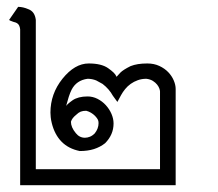

<svg xmlns="http://www.w3.org/2000/svg" viewBox="-20 -544 640 563"><path d="M39.1 -458Q37.6 -471.7 29.8 -476.1Q27.3 -478 19 -480L8.8 -483.9L7.8 -484.9L6.8 -485.8L33.2 -523.9Q47.4 -523.9 63 -517.1Q82 -510.3 85 -485.8V-47.9H449.2V-275.9Q449.2 -278.8 447.3 -284.4Q445.3 -290 440.7 -295.9Q436 -301.8 428.5 -306.6Q420.9 -311.5 409.2 -313Q395.5 -313 384 -308.8Q372.6 -304.7 363.3 -298.1Q354 -291.5 346.9 -282.7Q339.8 -273.9 335 -265.1L324.2 -245.1L311 -263.2Q305.7 -272.9 298.1 -281.7Q290.5 -290.5 280.8 -297.9L262.2 -308.1Q250 -313 236.8 -313Q204.1 -308.6 189.9 -280.8Q185.5 -272 181.6 -260Q177.7 -248 173.8 -232.9Q174.8 -235.4 179.7 -239.7Q184.6 -244.1 192.9 -250Q200.7 -255.4 211.7 -258.3Q222.7 -261.2 236.8 -261.2Q252 -261.2 265.9 -254.2Q279.8 -247.1 290.3 -235.6Q300.8 -224.1 306.9 -210Q313 -195.8 313 -182.1Q313 -148.9 288.1 -124Q273.9 -112.8 255.6 -106.9Q237.3 -101.1 213.9 -101.1Q180.7 -107.9 160.4 -128.7Q140.1 -149.4 131.8 -183.1Q129.4 -192.9 128.7 -200.4Q127.9 -208 127.9 -213.9Q127.9 -269 163.1 -313Q199.2 -357.9 240.2 -357.9Q277.3 -357.9 296.9 -344.2Q306.6 -337.4 313 -331.3Q319.3 -325.2 321.8 -318.8L333 -331.1Q341.3 -339.4 362.8 -350.1Q372.6 -354 384.8 -356Q397 -357.9 412.1 -357.9Q431.6 -357.9 447.3 -350.6Q462.9 -343.3 473.4 -332.3Q483.9 -321.3 489.5 -308.1Q495.1 -294.9 495.1 -283.2V-1H39.1ZM229 -140.1Q236.3 -140.1 243.7 -143.1Q251 -146 257.8 -152.8Q269 -167 269 -183.1Q269 -188.5 267.1 -192.9Q265.1 -197.3 258.8 -204.1Q247.6 -215.3 232.9 -219.2Q223.1 -219.2 216.6 -216.6Q210 -213.9 204.1 -208Q197.3 -202.6 193.4 -197.5Q189.5 -192.4 188 -187Q188 -170.9 202.1 -153.8Q212.9 -140.1 229 -140.1Z"/></svg>

Font: Defago Noto Sans
Style: Regular
Weight: 400
Designer: John M. Durdin
Foundry: Lao IT Dev Co., Ltd.
Version: Version 1.000 2007 initial release